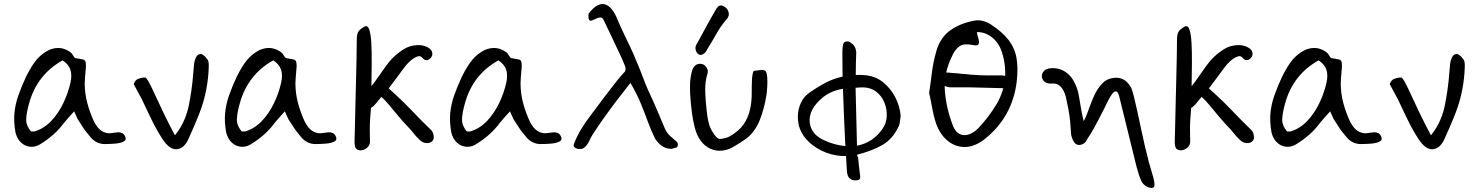

<svg xmlns="http://www.w3.org/2000/svg" viewBox="-20 -742 7259 945"><path d="M495 -33Q476 -33 458.5 -41Q441 -49 427 -65Q411 -84 401.5 -96.5Q392 -109 384 -122Q376 -135 362 -156Q359 -162 355.5 -170.5Q352 -179 345 -194Q329 -176 317 -163Q305 -150 294 -136Q271 -105 243.5 -80.5Q216 -56 184 -36Q159 -18 132 -19.5Q105 -21 84.5 -39.5Q64 -58 56 -91Q47 -142 51 -185Q55 -228 70 -271.5Q85 -315 109 -366Q135 -418 159.5 -447.5Q184 -477 221 -496Q280 -521 329 -483Q334 -479 340 -468.5Q346 -458 351 -456Q374 -452 385 -450Q396 -448 399.5 -441.5Q403 -435 403 -416Q403 -413 401.5 -396.5Q400 -380 398.5 -361.5Q397 -343 397 -333Q397 -283 409.5 -235.5Q422 -188 444 -141Q461 -110 479.5 -98Q498 -86 520 -86Q522 -86 532.5 -87.5Q543 -89 553 -90Q563 -91 562 -91Q573 -91 582 -86.5Q591 -82 596 -70Q604 -53 588 -45Q572 -37 545.5 -35Q519 -33 495 -33ZM133 -95H150Q196 -109 231 -145.5Q266 -182 290.5 -232Q315 -282 327 -336Q335 -372 326.5 -398.5Q318 -425 288 -445Q224 -409 183.5 -356.5Q143 -304 124 -236Q111 -191 109 -158Q107 -125 133 -95Z M796 -36Q779 -56 759.5 -90Q740 -124 723 -159Q706 -194 694 -220Q682 -246 680 -250L638 -328Q645 -348 660.5 -354Q676 -360 693 -361Q700 -361 712.5 -338Q725 -315 743.5 -274.5Q762 -234 786.5 -183Q811 -132 841 -76Q871 -113 887.5 -153Q904 -193 910 -227Q913 -243 915.5 -257Q918 -271 921 -290Q924 -309 927.5 -340.5Q931 -372 935 -424Q937 -445 945 -460.5Q953 -476 967.5 -476Q982 -476 1002 -448Q1008 -441 1007.5 -414Q1007 -387 1003.5 -356.5Q1000 -326 996 -306Q985 -244 961 -183Q937 -122 907 -57Q888 -15 856.5 -8.5Q825 -2 796 -36Z M1532 -33Q1513 -33 1495.5 -41Q1478 -49 1464 -65Q1448 -84 1438.5 -96.5Q1429 -109 1421 -122Q1413 -135 1399 -156Q1396 -162 1392.5 -170.5Q1389 -179 1382 -194Q1366 -176 1354 -163Q1342 -150 1331 -136Q1308 -105 1280.5 -80.5Q1253 -56 1221 -36Q1196 -18 1169 -19.5Q1142 -21 1121.5 -39.5Q1101 -58 1093 -91Q1084 -142 1088 -185Q1092 -228 1107 -271.5Q1122 -315 1146 -366Q1172 -418 1196.5 -447.5Q1221 -477 1258 -496Q1317 -521 1366 -483Q1371 -479 1377 -468.5Q1383 -458 1388 -456Q1411 -452 1422 -450Q1433 -448 1436.5 -441.5Q1440 -435 1440 -416Q1440 -413 1438.5 -396.5Q1437 -380 1435.5 -361.5Q1434 -343 1434 -333Q1434 -283 1446.5 -235.5Q1459 -188 1481 -141Q1498 -110 1516.5 -98Q1535 -86 1557 -86Q1559 -86 1569.5 -87.5Q1580 -89 1590 -90Q1600 -91 1599 -91Q1610 -91 1619 -86.5Q1628 -82 1633 -70Q1641 -53 1625 -45Q1609 -37 1582.5 -35Q1556 -33 1532 -33ZM1170 -95H1187Q1233 -109 1268 -145.5Q1303 -182 1327.5 -232Q1352 -282 1364 -336Q1372 -372 1363.5 -398.5Q1355 -425 1325 -445Q1261 -409 1220.5 -356.5Q1180 -304 1161 -236Q1148 -191 1146 -158Q1144 -125 1170 -95Z M2036 -520Q2062 -521 2085 -509Q2108 -497 2108 -476Q2108 -466 2099 -456Q2090 -446 2079 -446Q2070 -446 2064 -452.5Q2058 -459 2051.5 -463.5Q2045 -468 2032 -463Q1998 -449 1966.5 -405.5Q1935 -362 1893 -307L1924 -279Q1968 -239 2013.5 -191Q2059 -143 2102 -102Q2108 -97 2111.5 -86Q2115 -75 2115 -66Q2115 -52 2103.5 -44Q2092 -36 2075.5 -38Q2059 -40 2045 -54Q2027 -71 2014 -88Q2001 -105 1982 -124Q1965 -142 1942.5 -168.5Q1920 -195 1898 -222Q1876 -249 1857 -265Q1852 -260 1842 -247Q1832 -234 1821.5 -223Q1811 -212 1806 -212Q1803 -178 1801.5 -153Q1800 -128 1800 -103.5Q1800 -79 1801 -44Q1801 -26 1785 -13.5Q1769 -1 1752 -2Q1736 -4 1730.5 -13.5Q1725 -23 1725 -45Q1726 -74 1727 -124Q1728 -174 1729.5 -234Q1731 -294 1732.5 -353.5Q1734 -413 1735 -463.5Q1736 -514 1736 -543Q1736 -572 1742.5 -584Q1749 -596 1770 -609Q1788 -621 1796.5 -598.5Q1805 -576 1807.5 -531Q1810 -486 1809.5 -430Q1809 -374 1808 -318Q1823 -336 1841.5 -363Q1860 -390 1878.5 -415.5Q1897 -441 1911 -455Q1937 -481 1967.5 -500Q1998 -519 2036 -520Z M2640 -33Q2621 -33 2603.5 -41Q2586 -49 2572 -65Q2556 -84 2546.5 -96.5Q2537 -109 2529 -122Q2521 -135 2507 -156Q2504 -162 2500.5 -170.5Q2497 -179 2490 -194Q2474 -176 2462 -163Q2450 -150 2439 -136Q2416 -105 2388.5 -80.5Q2361 -56 2329 -36Q2304 -18 2277 -19.5Q2250 -21 2229.5 -39.5Q2209 -58 2201 -91Q2192 -142 2196 -185Q2200 -228 2215 -271.5Q2230 -315 2254 -366Q2280 -418 2304.5 -447.5Q2329 -477 2366 -496Q2425 -521 2474 -483Q2479 -479 2485 -468.5Q2491 -458 2496 -456Q2519 -452 2530 -450Q2541 -448 2544.5 -441.5Q2548 -435 2548 -416Q2548 -413 2546.5 -396.5Q2545 -380 2543.5 -361.5Q2542 -343 2542 -333Q2542 -283 2554.5 -235.5Q2567 -188 2589 -141Q2606 -110 2624.5 -98Q2643 -86 2665 -86Q2667 -86 2677.5 -87.5Q2688 -89 2698 -90Q2708 -91 2707 -91Q2718 -91 2727 -86.5Q2736 -82 2741 -70Q2749 -53 2733 -45Q2717 -37 2690.5 -35Q2664 -33 2640 -33ZM2278 -95H2295Q2341 -109 2376 -145.5Q2411 -182 2435.5 -232Q2460 -282 2472 -336Q2480 -372 2471.5 -398.5Q2463 -425 2433 -445Q2369 -409 2328.5 -356.5Q2288 -304 2269 -236Q2256 -191 2254 -158Q2252 -125 2278 -95Z M2877 -675Q2902 -707 2922.5 -716.5Q2943 -726 2959.5 -720Q2976 -714 2988 -700Q3000 -686 3008 -670.5Q3016 -655 3019 -646Q3038 -602 3053 -571Q3068 -540 3083 -508.5Q3098 -477 3117 -430Q3132 -395 3144 -362.5Q3156 -330 3170 -298Q3192 -252 3214.5 -199Q3237 -146 3253 -108Q3264 -84 3282 -69.5Q3300 -55 3311 -44Q3322 -33 3312 -17Q3306 -16 3299.5 -13.5Q3293 -11 3285 -9Q3280 -10 3268.5 -11Q3257 -12 3241 -21.5Q3225 -31 3205 -58Q3184 -101 3168.5 -143.5Q3153 -186 3134 -232.5Q3115 -279 3083 -334Q3057 -301 3024.5 -259Q2992 -217 2959 -171Q2926 -125 2897 -80Q2887 -64 2880 -48Q2873 -32 2859 -18Q2850 -9 2835.5 -8.5Q2821 -8 2811 -14.5Q2801 -21 2804 -31Q2818 -69 2839 -104Q2860 -139 2884 -170Q2892 -181 2913.5 -209.5Q2935 -238 2962 -274Q2989 -310 3014.5 -342Q3040 -374 3057 -391Q3058 -398 3059 -402.5Q3060 -407 3056 -418Q3052 -429 3041 -453.5Q3030 -478 3008 -524Q2986 -570 2950 -646Q2943 -657 2933 -656Q2923 -655 2912 -649.5Q2901 -644 2892.5 -641Q2884 -638 2879.5 -644.5Q2875 -651 2877 -675Z M3656 -62Q3621 -37 3588.5 -18.5Q3556 0 3522 0Q3491 0 3464 -16.5Q3437 -33 3420 -63Q3408 -82 3399.5 -114.5Q3391 -147 3386 -184Q3381 -221 3378.5 -255.5Q3376 -290 3376 -313Q3376 -332 3378 -351Q3380 -370 3385 -389Q3395 -428 3426 -428Q3446 -428 3457 -410.5Q3468 -393 3462 -380Q3456 -360 3453.5 -340Q3451 -320 3451 -300Q3451 -280 3453.5 -247.5Q3456 -215 3460 -182.5Q3464 -150 3470 -130Q3474 -116 3481.5 -102.5Q3489 -89 3497 -78Q3511 -58 3524 -58Q3530 -58 3545 -61.5Q3560 -65 3566 -68Q3601 -86 3627 -114Q3653 -142 3667 -186Q3681 -230 3680 -295Q3680 -300 3680 -315Q3680 -330 3681 -347.5Q3682 -365 3684.5 -378.5Q3687 -392 3691 -393Q3703 -395 3720.5 -397Q3738 -399 3746 -394Q3752 -390 3754.5 -375Q3757 -360 3757 -341Q3757 -322 3755.5 -304.5Q3754 -287 3753 -278Q3742 -207 3719.5 -151Q3697 -95 3656 -62ZM3415 -477Q3406 -486 3403.5 -499Q3401 -512 3408 -523Q3421 -546 3433 -568.5Q3445 -591 3457 -613Q3469 -635 3481.5 -657Q3494 -679 3507 -701Q3520 -721 3538 -713Q3558 -705 3565 -685.5Q3572 -666 3558 -649Q3528 -615 3506 -575.5Q3484 -536 3460 -498Q3455 -484 3440.5 -475.5Q3426 -467 3415 -477Z M4201 145Q4194 146 4184.5 145.5Q4175 145 4169 141Q4156 133 4152 120Q4148 107 4148 94Q4147 77 4146 60Q4145 43 4144 26Q4093 27 4047 9.5Q4001 -8 3966.5 -38.5Q3932 -69 3917 -108Q3907 -134 3907 -168Q3907 -202 3921 -234Q3935 -266 3964 -286Q4007 -316 4046 -336Q4085 -356 4127 -365Q4126 -420 4126 -476Q4126 -487 4126.5 -497Q4127 -507 4128 -517Q4131 -538 4148 -538Q4153 -539 4159 -537Q4165 -535 4169 -530Q4181 -523 4187 -511.5Q4193 -500 4194 -488Q4194 -485 4194.5 -482.5Q4195 -480 4194 -476Q4193 -450 4192.5 -424.5Q4192 -399 4192 -373Q4213 -374 4237 -372Q4288 -368 4326 -337.5Q4364 -307 4386.5 -263Q4409 -219 4413 -172Q4412 -167 4410 -148Q4408 -129 4403 -120Q4374 -58 4324 -29Q4274 0 4200 19H4199Q4199 24 4199 28H4203Q4205 51 4207.5 74Q4210 97 4213 120Q4215 128 4213 135.5Q4211 143 4201 145ZM4323 -107Q4343 -135 4344.5 -170Q4346 -205 4333 -237Q4320 -269 4293.5 -290Q4267 -311 4229 -312Q4219 -312 4209.5 -311.5Q4200 -311 4191 -310Q4193 -239 4194.5 -167.5Q4196 -96 4198 -25Q4275 -39 4323 -107ZM4031 -54Q4088 -27 4141 -23Q4140 -30 4140 -37Q4137 -103 4134 -169Q4131 -235 4129 -302V-305Q4092 -299 4061.5 -283.5Q4031 -268 4001 -235Q3973 -204 3966.5 -169.5Q3960 -135 3976 -104Q3992 -73 4031 -54Z M4831 -61Q4779 -19 4730 -18.5Q4681 -18 4642.5 -50.5Q4604 -83 4585 -141Q4575 -172 4569 -206Q4563 -240 4553 -285Q4560 -329 4566.5 -383Q4573 -437 4589 -492Q4609 -560 4660.5 -595Q4712 -630 4780 -641Q4798 -644 4819 -638.5Q4840 -633 4855 -623Q4912 -586 4943 -546.5Q4974 -507 4983 -457Q4992 -407 4984 -339Q4963 -169 4831 -61ZM4791 -107Q4818 -134 4842 -166Q4866 -198 4886 -231Q4921 -292 4926.5 -357.5Q4932 -423 4910 -489Q4895 -533 4861.5 -559Q4828 -585 4788 -584Q4790 -570 4795.5 -552.5Q4801 -535 4796.5 -525Q4792 -515 4765 -521Q4723 -529 4702 -514Q4681 -499 4667 -468Q4624 -382 4630.5 -295.5Q4637 -209 4670 -124Q4686 -82 4720 -77.5Q4754 -73 4791 -107ZM4927 -309Q4924 -309 4921 -308.5Q4918 -308 4916 -308L4757 -312Q4749 -312 4736.5 -312Q4724 -312 4707 -312H4665Q4642 -311 4623 -323Q4600 -335 4600 -354Q4600 -356 4600.5 -358Q4601 -360 4602 -363Q4604 -372 4613.5 -378.5Q4623 -385 4636 -385Q4644 -385 4651 -384.5Q4658 -384 4663 -383Q4672 -383 4686.5 -381.5Q4701 -380 4721 -378Q4728 -378 4736 -377Q4744 -376 4754 -375Q4763 -374 4774.5 -373.5Q4786 -373 4799 -372Q4804 -372 4812.5 -371.5Q4821 -371 4831 -371H4909Q4917 -371 4926 -368.5Q4935 -366 4945 -363Q4951 -360 4956.5 -352.5Q4962 -345 4962 -337Q4962 -334 4961 -331Q4956 -321 4938 -312Q4934 -309 4927 -309Z M5647 183Q5630 181 5618.5 173Q5607 165 5600 154Q5591 135 5585 116.5Q5579 98 5574 79L5491 -258Q5484 -291 5473.5 -292Q5463 -293 5451.5 -276.5Q5440 -260 5430 -238.5Q5420 -217 5413 -204Q5394 -167 5383 -146Q5372 -125 5364.5 -111.5Q5357 -98 5349 -85Q5341 -72 5328 -52Q5323 -41 5314 -35.5Q5305 -30 5297 -29Q5275 -26 5264 -46.5Q5253 -67 5251 -86Q5251 -96 5250.5 -100Q5250 -104 5249.5 -112.5Q5249 -121 5247 -146Q5244 -175 5238.5 -204.5Q5233 -234 5226 -265Q5207 -335 5158 -331Q5134 -329 5121.5 -339.5Q5109 -350 5108 -365Q5107 -380 5117.5 -392Q5128 -404 5150 -406Q5191 -410 5224 -388Q5257 -366 5275 -322Q5285 -300 5290.5 -268Q5296 -236 5301.5 -203.5Q5307 -171 5314 -146Q5326 -167 5337.5 -201Q5349 -235 5365 -270.5Q5381 -306 5405 -331Q5429 -356 5465 -359Q5520 -364 5549 -307Q5553 -298 5561 -266.5Q5569 -235 5578.5 -191Q5588 -147 5597.5 -102Q5607 -57 5615.5 -20.5Q5624 16 5629 33Q5634 57 5642.5 83.5Q5651 110 5657 133Q5663 156 5662 170Q5661 184 5647 183Z M6073 -520Q6099 -521 6122 -509Q6145 -497 6145 -476Q6145 -466 6136 -456Q6127 -446 6116 -446Q6107 -446 6101 -452.5Q6095 -459 6088.5 -463.5Q6082 -468 6069 -463Q6035 -449 6003.5 -405.5Q5972 -362 5930 -307L5961 -279Q6005 -239 6050.5 -191Q6096 -143 6139 -102Q6145 -97 6148.5 -86Q6152 -75 6152 -66Q6152 -52 6140.5 -44Q6129 -36 6112.5 -38Q6096 -40 6082 -54Q6064 -71 6051 -88Q6038 -105 6019 -124Q6002 -142 5979.5 -168.5Q5957 -195 5935 -222Q5913 -249 5894 -265Q5889 -260 5879 -247Q5869 -234 5858.5 -223Q5848 -212 5843 -212Q5840 -178 5838.5 -153Q5837 -128 5837 -103.5Q5837 -79 5838 -44Q5838 -26 5822 -13.5Q5806 -1 5789 -2Q5773 -4 5767.5 -13.5Q5762 -23 5762 -45Q5763 -74 5764 -124Q5765 -174 5766.5 -234Q5768 -294 5769.5 -353.5Q5771 -413 5772 -463.5Q5773 -514 5773 -543Q5773 -572 5779.5 -584Q5786 -596 5807 -609Q5825 -621 5833.5 -598.5Q5842 -576 5844.5 -531Q5847 -486 5846.5 -430Q5846 -374 5845 -318Q5860 -336 5878.5 -363Q5897 -390 5915.5 -415.5Q5934 -441 5948 -455Q5974 -481 6004.5 -500Q6035 -519 6073 -520Z M6677 -33Q6658 -33 6640.5 -41Q6623 -49 6609 -65Q6593 -84 6583.5 -96.5Q6574 -109 6566 -122Q6558 -135 6544 -156Q6541 -162 6537.5 -170.5Q6534 -179 6527 -194Q6511 -176 6499 -163Q6487 -150 6476 -136Q6453 -105 6425.5 -80.5Q6398 -56 6366 -36Q6341 -18 6314 -19.5Q6287 -21 6266.5 -39.5Q6246 -58 6238 -91Q6229 -142 6233 -185Q6237 -228 6252 -271.5Q6267 -315 6291 -366Q6317 -418 6341.5 -447.5Q6366 -477 6403 -496Q6462 -521 6511 -483Q6516 -479 6522 -468.5Q6528 -458 6533 -456Q6556 -452 6567 -450Q6578 -448 6581.5 -441.5Q6585 -435 6585 -416Q6585 -413 6583.5 -396.5Q6582 -380 6580.5 -361.5Q6579 -343 6579 -333Q6579 -283 6591.5 -235.5Q6604 -188 6626 -141Q6643 -110 6661.5 -98Q6680 -86 6702 -86Q6704 -86 6714.5 -87.5Q6725 -89 6735 -90Q6745 -91 6744 -91Q6755 -91 6764 -86.5Q6773 -82 6778 -70Q6786 -53 6770 -45Q6754 -37 6727.5 -35Q6701 -33 6677 -33ZM6315 -95H6332Q6378 -109 6413 -145.5Q6448 -182 6472.5 -232Q6497 -282 6509 -336Q6517 -372 6508.5 -398.5Q6500 -425 6470 -445Q6406 -409 6365.5 -356.5Q6325 -304 6306 -236Q6293 -191 6291 -158Q6289 -125 6315 -95Z M6978 -36Q6961 -56 6941.5 -90Q6922 -124 6905 -159Q6888 -194 6876 -220Q6864 -246 6862 -250L6820 -328Q6827 -348 6842.5 -354Q6858 -360 6875 -361Q6882 -361 6894.5 -338Q6907 -315 6925.5 -274.5Q6944 -234 6968.5 -183Q6993 -132 7023 -76Q7053 -113 7069.5 -153Q7086 -193 7092 -227Q7095 -243 7097.5 -257Q7100 -271 7103 -290Q7106 -309 7109.5 -340.5Q7113 -372 7117 -424Q7119 -445 7127 -460.5Q7135 -476 7149.5 -476Q7164 -476 7184 -448Q7190 -441 7189.5 -414Q7189 -387 7185.5 -356.5Q7182 -326 7178 -306Q7167 -244 7143 -183Q7119 -122 7089 -57Q7070 -15 7038.5 -8.5Q7007 -2 6978 -36Z"/></svg>

Font: Mynerve
Style: Regular
Weight: 400
Designer: Carolina Short
Foundry: Carolina Short
Version: Version 1.000; ttfautohint (v1.8.4.7-5d5b)